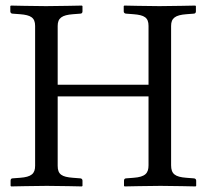

<svg xmlns="http://www.w3.org/2000/svg" viewBox="-20 -667 740 689"><path d="M513 -74C513 -46 502 -32 459 -29L433 -27C428 -27 425 -24 425 -19V0L427 2C427 2 520 0 556 0C595 0 682 2 682 2L684 0V-19C684 -24 680 -27 675 -27L649 -29C608 -32 594 -43 594 -74V-574C594 -602 609 -613 649 -616L675 -618C680 -618 683 -621 683 -626V-645L681 -647C681 -647 588 -645 552 -645C513 -645 426 -647 426 -647L424 -645V-626C424 -621 428 -618 433 -618L459 -616C498 -613 513 -604 513 -574V-363H187V-574C187 -602 202 -613 242 -616L268 -618C273 -618 276 -621 276 -626V-645L274 -647C274 -647 181 -645 145 -645C106 -645 19 -647 19 -647L17 -645V-626C17 -621 21 -618 25 -618L52 -616C90 -613 106 -604 106 -574V-72C106 -44 93 -32 52 -29L25 -27C21 -27 18 -24 18 -19V0L20 2C20 2 113 0 148 0C188 0 274 2 274 2L276 0V-19C276 -24 272 -27 268 -27L242 -29C202 -32 187 -41 187 -72V-321H513Z"/></svg>

Font: Linux Libertine O C
Style: Regular
Weight: 400
Designer: Philipp H. Poll
Foundry: Philipp H. Poll
Version: Version 4.0.3